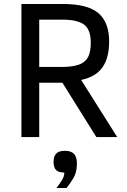

<svg xmlns="http://www.w3.org/2000/svg" viewBox="-20 -696 644 975"><path d="M469.2 0 296.9 -275.9H179.2V0H88.9V-675.8H298.8Q424.8 -675.8 479.5 -629.4Q534.2 -583 534.2 -485.8Q534.2 -402.8 500.7 -354.5Q467.3 -306.2 392.1 -290L575.2 0ZM440.9 -479Q440.9 -545.9 407 -571Q373 -596.2 297.9 -596.2H179.2V-356H292Q348.6 -356 381.1 -367.9Q413.6 -379.9 427.2 -406Q440.9 -432.1 440.9 -479ZM266.6 258.8Q280.8 240.2 293.7 220.2Q306.6 200.2 306.6 180.2Q277.8 180.2 264.9 167.5Q252 154.8 252 126Q252 99.1 264.9 84.5Q277.8 69.8 309.6 69.8Q341.8 69.8 356.2 85.9Q370.6 102.1 370.6 133.8Q370.6 178.2 353.3 207.5Q335.9 236.8 317.9 258.8Z"/></svg>

Font: Lorenzo Sans
Style: Regular
Weight: 400
Foundry: Intel Corporation
Version: Version 1.00; ttfautohint (v1.5)